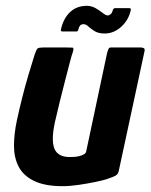

<svg xmlns="http://www.w3.org/2000/svg" viewBox="-20 -635 517 659"><path d="M195 4Q134 4 97 -14Q60 -32 44 -63Q28 -94 28 -134.5Q28 -175 38 -222Q46 -259 56 -299Q66 -339 77.5 -377.5Q89 -416 99 -448Q105 -466 109.5 -469Q114 -472 128 -472H209Q223 -472 229 -471.5Q235 -471 229 -453Q227 -449 220.5 -424Q214 -399 204.5 -362.5Q195 -326 185.5 -287.5Q176 -249 169 -218Q155 -155 166.5 -125.5Q178 -96 220 -96Q225 -96 234 -96.5Q243 -97 251.5 -99Q260 -101 267.5 -105Q275 -109 276 -116L348 -455Q350 -460 352 -466Q354 -472 360 -472H464Q468 -472 473 -470Q478 -468 476 -459L388 -50Q386 -38 378 -33Q370 -28 346 -20Q334 -16 307.5 -10.5Q281 -5 250.5 -0.5Q220 4 195 4ZM194 -527Q188 -527 189 -533Q197 -571 220 -593Q243 -615 278 -615Q294 -615 308 -607Q322 -599 332.5 -590.5Q343 -582 350 -582Q355 -582 360 -586.5Q365 -591 367 -600Q368 -604 370.5 -605.5Q373 -607 374 -607H424Q430 -607 429 -601Q422 -567 396.5 -543.5Q371 -520 339 -520Q318 -520 305 -528Q292 -536 283.5 -544Q275 -552 267 -552Q259 -552 255 -547.5Q251 -543 249 -534Q248 -527 242 -527Z"/></svg>

Font: Glory
Style: Bold Italic
Weight: 700
Italic angle: -12°
Version: Version 1.011